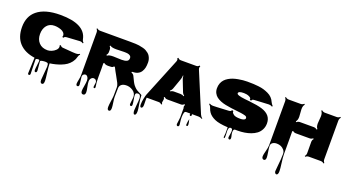

<svg xmlns="http://www.w3.org/2000/svg" viewBox="-67 -1486 4838 2669"><g transform="rotate(20 2351.5 -151.0)"><path d="M338.4 243.7 347.7 11.7Q198.7 -9.3 118.4 -95.7Q38.1 -182.1 38.1 -331.5Q38.1 -490.7 142.6 -576.2Q257.8 -671.4 484.9 -671.4Q848.6 -671.4 891.6 -462.4Q897.5 -432.1 917.5 -416L909.2 -405.3Q885.7 -422.9 858.4 -420.4L670.4 -408.7Q637.7 -406.2 627.9 -384.8L611.8 -392.6Q616.7 -403.3 616.7 -411.1Q616.7 -436.5 599.9 -455.3Q583 -474.1 557.1 -483.4Q506.8 -501.5 459.5 -501.5Q387.2 -501.5 346.9 -452.4Q306.6 -403.3 306.6 -325Q306.6 -246.6 352.3 -197Q397.9 -147.5 480.5 -147.5Q506.8 -147.5 539.3 -160.4Q571.8 -173.3 596.9 -197.8Q622.1 -222.2 622.1 -249.5Q622.1 -257.3 616.7 -269L632.8 -277.3Q644.5 -255.4 670.7 -253.4Q696.8 -251.5 738.3 -248Q829.6 -239.7 865.2 -239.7Q900.9 -239.7 921.4 -254.9L929.2 -244.6Q911.1 -231 902.1 -194.1Q893.1 -157.2 867.2 -123.3Q841.3 -89.4 808.8 -67.1Q776.4 -44.9 733.4 -28.3Q659.7 1 571.8 13.2Q571.8 58.1 583.5 146.5Q595.2 234.9 595.2 264.2Q595.2 293.5 588.1 305.2Q581.1 316.9 567.4 316.9Q553.7 316.9 546.4 305.2Q539.1 293.5 539.1 267.8Q539.1 242.2 547.1 168.5Q555.2 94.7 555.2 69.8Q555.2 44.9 552.7 36.1Q550.3 27.3 546.9 22.7Q543.5 18.1 535.2 15.6Q516.1 10.7 489.3 13.2Q435.5 17.6 435.5 31.2L447.3 164.1Q447.3 195.8 428.7 195.8Q410.2 195.8 410.2 168.9Q410.2 142.1 416.7 97.7Q423.3 53.2 423.3 33.9Q423.3 14.6 410.6 14.6Q385.7 14.6 377.2 20Q368.7 25.4 368.7 29.8L374 241.2Q374 249.5 368.7 256.1Q363.3 262.7 355.5 262.7Q347.7 262.7 343 257.1Q338.4 251.5 338.4 243.7Z M1815.9 160.2 1826.7 59.1Q1826.7 -2.4 1776.6 -34.9Q1726.6 -67.4 1671.4 -63.7Q1616.2 -60.1 1594.2 -26.4Q1583 -10.3 1583 11.7L1580.6 142.6Q1580.6 169.4 1588.9 222.4Q1597.2 275.4 1597.2 302.2Q1597.2 349.6 1570.3 349.6Q1543.5 349.6 1543.5 303.7Q1543.5 273.4 1552.2 216.8Q1561 160.2 1562.3 130.9Q1563.5 101.6 1563.5 5.9Q1563.5 -19.5 1547.9 -52.7Q1532.2 -85.9 1498.5 -144Q1464.8 -202.1 1443.4 -246.6L1428.7 -254.9Q1417 -233.4 1387.2 -233.4L1346.2 -231.9Q1304.2 -231.9 1283.2 -252.4L1272.9 -242.7Q1274.4 -224.6 1274.4 -165.5L1273.9 -45.9Q1273.9 7.8 1275.9 33.2L1285.2 105Q1285.2 125 1271.5 125Q1257.8 125 1257.8 106.4L1265.6 45.9Q1265.6 23.9 1252.7 11Q1239.7 -2 1219 -2Q1198.2 -2 1182.4 16.4Q1166.5 34.7 1166.5 64Q1166.5 93.3 1177.2 143.3Q1188 193.4 1188 215.3Q1188 261.2 1155.3 261.2Q1122.6 261.2 1122.6 216.3Q1122.6 195.3 1132.1 143.1Q1141.6 90.8 1141.6 60.1Q1141.6 29.3 1127.4 9.5Q1113.3 -10.3 1095.2 -10.3Q1077.1 -10.3 1064.5 2.2Q1051.8 14.6 1051.8 33.2L1064.9 148.9Q1064.9 178.7 1043 178.7Q1021 178.7 1021 148.4Q1021 130.9 1030.3 87.2Q1039.6 43.5 1039.1 19Q1038.6 -5.4 1038.6 -612.8Q1038.6 -643.1 1020 -661.1L1029.8 -670.9Q1048.8 -652.3 1078.1 -652.3H1515.6Q1618.2 -652.3 1653.6 -646.2Q1689 -640.1 1715.6 -633.3Q1742.2 -626.5 1760.5 -616.5Q1778.8 -606.4 1797.6 -591.6Q1816.4 -576.7 1827.6 -557.6Q1853.5 -514.2 1853.5 -465.3Q1853.5 -416.5 1845.9 -385.5Q1838.4 -354.5 1820.8 -327.1Q1782.7 -268.1 1687 -268.1L1683.1 -256.8Q1713.9 -244.6 1724.1 -223.1Q1767.1 -129.4 1787.6 -104.2Q1808.1 -79.1 1825.7 -64Q1843.3 -48.8 1876 -33.2Q1908.7 -17.6 1915.5 -12.9Q1922.4 -8.3 1922.4 -5.4Q1922.4 43.5 1935.5 120.1Q1948.7 196.8 1948.7 218.8Q1948.7 240.7 1947 250.5Q1945.3 260.3 1939.5 269.8Q1933.6 279.3 1922.4 279.3Q1911.1 279.3 1905.5 263.2Q1899.9 247.1 1899.9 223.6Q1899.9 200.2 1906.2 139.9Q1912.6 79.6 1912.6 48.8Q1912.6 -12.2 1873 -12.2Q1853.5 -12.2 1844 -5.4Q1834.5 1.5 1834.5 22.7Q1834.5 43.9 1843.3 90.3Q1852.1 136.7 1852.1 160.4Q1852.1 184.1 1834 184.1Q1815.9 184.1 1815.9 160.2ZM1490.7 -490.2 1375.5 -486.8Q1304.7 -486.8 1283.2 -507.8L1272.9 -498.5Q1292.5 -479.5 1292.5 -449.7V-417Q1292.5 -387.7 1272.9 -368.2L1283.2 -358.4Q1304.2 -379.9 1370.1 -379.9L1493.7 -375.5Q1543 -375.5 1570.1 -388.4Q1597.2 -401.4 1597.2 -436Q1597.2 -458 1582 -470.5Q1566.9 -482.9 1545.4 -486.6Q1523.9 -490.2 1490.7 -490.2Z M2001 31.2 2002.4 108.9Q2002.4 132.3 1995.1 144.3Q1987.8 156.2 1977.5 156.2Q1957 156.2 1957 116.7Q1957 77.1 1966.8 29.1Q1976.6 -19 1983.9 -37.1L2218.3 -613.8Q2223.1 -626.5 2223.1 -638.7Q2223.1 -650.9 2214.8 -662.6L2228.5 -671.4Q2242.7 -650.4 2272.5 -650.4H2497.1Q2526.4 -650.4 2540.5 -671.4L2554.7 -662.6Q2546.4 -650.9 2546.4 -640.1Q2546.4 -629.4 2552.2 -614.3L2793.5 -36.6Q2804.7 -9.3 2828.1 6.3L2822.3 15.6Q2798.3 0 2769 0H2673.3Q2674.3 10.7 2674.3 15.1Q2674.3 31.2 2661.1 31.2Q2655.3 31.2 2650.6 26.6Q2646 22 2646 13.4Q2646 4.9 2647 0H2587.9Q2566.4 0 2560.1 23.4Q2552.2 52.2 2552.2 89.6Q2552.2 127 2557.1 157.7Q2562 188.5 2562 200Q2562 211.4 2556.4 218.5Q2550.8 225.6 2542.5 225.6Q2534.2 225.6 2528.3 218.8Q2522.5 211.9 2522.5 199.7Q2522.5 187.5 2528.6 152.3Q2534.7 117.2 2534.7 99.6V-37.6Q2529.8 -50.8 2529.8 -62Q2529.8 -73.2 2538.6 -85.9L2525.9 -95.2Q2511.2 -74.2 2481.9 -74.2H2281.2Q2252 -74.2 2237.3 -94.7L2224.6 -85.9Q2233.9 -72.8 2233.9 -61.5Q2233.9 -50.3 2230.5 -37.6V-37.1Q2226.1 -20.5 2226.1 -11.7Q2226.1 -2.9 2235.8 11.2L2223.1 20.5Q2208.5 0 2179.2 0H2002.4Q2001 9.3 2001 31.2ZM2331.5 -209.5H2424.8Q2454.1 -209.5 2477.5 -193.8L2483.9 -203.1Q2460.9 -218.8 2450.7 -246.6L2388.7 -405.3Q2377.9 -433.1 2377.4 -461.9H2371.1Q2370.1 -429.7 2361.3 -405.3L2305.2 -247.1Q2294.9 -218.8 2272.5 -203.1L2278.8 -193.4Q2301.8 -209.5 2331.5 -209.5ZM2648.4 161.6Q2648.4 127.9 2661.1 77.1Q2675.3 135.7 2675.3 153.3Q2675.3 179.2 2661.9 179.2Q2648.4 179.2 2648.4 161.6Z M3196.8 142.6 3201.7 93.3V2Q3070.3 -4.9 3005.4 -33.9Q2940.4 -63 2909.7 -106.9Q2891.1 -132.8 2881.1 -164.8Q2871.1 -196.8 2848.1 -212.9L2855.5 -223.1Q2877.4 -208.5 2903.1 -208.5Q2928.7 -208.5 2968.8 -210.4Q3008.8 -212.4 3059.1 -215.1Q3109.4 -217.8 3130.9 -218.8Q3152.3 -219.7 3162.6 -224.9Q3172.9 -230 3177.2 -243.7L3199.2 -236.3Q3197.8 -232.4 3197.8 -226.1Q3197.8 -210 3224.6 -189.5Q3251.5 -168.9 3321.8 -168.9Q3369.1 -168.9 3389.2 -185.1Q3397.9 -192.4 3397.9 -202.6Q3397.9 -226.6 3371.6 -234.4Q3345.2 -242.2 3307.9 -247.8Q3270.5 -253.4 3233.2 -256.8Q3195.8 -260.3 3152.3 -266.6Q3108.9 -272.9 3070.3 -280.5Q3031.7 -288.1 2995.4 -302.7Q2959 -317.4 2933.1 -337.2Q2907.2 -356.9 2891.4 -387.9Q2875.5 -418.9 2875.5 -458.5Q2875.5 -498 2887.9 -530.8Q2900.4 -563.5 2921.9 -586.9Q2943.4 -610.4 2973.9 -628.4Q3004.4 -646.5 3037.8 -657.7Q3071.3 -668.9 3110.8 -675.8Q3179.7 -688.5 3240.7 -688.5Q3301.8 -688.5 3333.7 -686.8Q3365.7 -685.1 3408.9 -680.4Q3452.1 -675.8 3487.1 -665.3Q3522 -654.8 3556.2 -638.7Q3627.4 -605.5 3656.2 -535.6Q3668 -510.7 3688.5 -489.3L3682.1 -478Q3661.6 -492.2 3634.8 -492.2H3628.4Q3589.4 -490.7 3516.8 -486.6Q3444.3 -482.4 3423.6 -481.4Q3402.8 -480.5 3393.8 -475.6Q3384.8 -470.7 3380.9 -457L3359.4 -462.9Q3360.8 -467.3 3360.8 -472.2Q3360.8 -492.7 3327.6 -507.6Q3294.4 -522.5 3252.4 -522.5Q3170.4 -522.5 3170.4 -490.2Q3170.4 -461.4 3293.5 -448.2Q3322.3 -444.8 3358.9 -441.4Q3486.3 -428.2 3554.2 -406.7Q3696.8 -361.8 3696.8 -235.4Q3696.8 -183.6 3675.3 -142.3Q3653.8 -101.1 3619.4 -75.2Q3585 -49.3 3538.1 -32.2Q3453.6 -1.5 3345.2 -1.5Q3315.9 -1.5 3310.5 -2Q3284.2 -2 3284.2 38.6V50.3Q3284.2 63.5 3290.8 89.1Q3297.4 114.7 3297.4 127.4Q3297.4 153.3 3279.3 153.3Q3270 153.3 3264.9 145.5Q3259.8 137.7 3259.8 126Q3259.8 114.3 3265.9 86.2Q3272 58.1 3272 45.4Q3272 32.7 3271.7 27.6Q3271.5 22.5 3270.3 14.9Q3269 7.3 3266.1 3.9Q3259.3 -4.9 3242.7 -4.9Q3212.4 -4.9 3212.4 47.9L3215.3 127.9Q3215.3 160.2 3206.1 160.2Q3196.8 160.2 3196.8 142.6Z M4359.9 -475.6 4367.7 -586.9Q4367.7 -636.7 4344.7 -659.7L4354.5 -669.9Q4374.5 -650.4 4403.3 -650.4H4575.7Q4605 -650.4 4624.5 -669.9L4634.3 -659.7Q4615.2 -640.6 4615.2 -610.8V-39.6Q4615.2 -10.3 4634.3 9.3L4624.5 19Q4605.5 0 4575.7 0H4403.3Q4373.5 0 4354.5 19L4344.7 9.3Q4363.3 -9.3 4363.3 -39.6L4362.3 -203.6Q4362.3 -232.9 4380.9 -252L4371.1 -261.7Q4352.5 -243.2 4322.3 -243.2H4122.1Q4092.3 -243.2 4073.2 -261.7L4063.5 -252Q4064.5 -240.7 4064.5 -133.8V86.4Q4064.5 130.9 4075.7 212.4Q4086.9 293.9 4086.9 327.6Q4086.9 361.3 4078.9 373.5Q4070.8 385.7 4059.6 385.7Q4048.3 385.7 4040.3 373.8Q4032.2 361.8 4032.2 349.4Q4032.2 336.9 4037.1 292Q4051.8 156.2 4051.8 87.9Q4051.8 54.2 4031.2 29.3Q3991.2 -19 3921.4 -19Q3885.7 -19 3861.6 -2.4Q3837.4 14.2 3837.4 43.7Q3837.4 73.2 3846.9 130.4Q3856.4 187.5 3856.4 209.5Q3856.4 254.9 3828.1 254.9Q3814.9 254.9 3805.7 244.9Q3796.4 234.9 3796.4 212.2Q3796.4 189.5 3812.3 130.9Q3828.1 72.3 3828.1 39.6V-610.8Q3828.1 -641.6 3809.6 -659.7L3818.8 -669.9Q3838.9 -650.4 3867.7 -650.4H4043Q4071.8 -650.4 4091.3 -669.9L4101.6 -659.7Q4079.1 -637.2 4079.1 -586.4L4086.4 -474.1Q4086.4 -423.8 4063.5 -400.9L4073.2 -390.6Q4092.3 -409.7 4122.1 -409.7H4324.2Q4354 -409.7 4372.6 -390.6L4382.8 -400.9Q4359.9 -424.3 4359.9 -475.6Z"/></g></svg>

Font: Nosifer
Style: Regular
Weight: 400
Version: Version 001.002